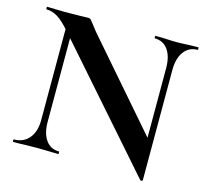

<svg xmlns="http://www.w3.org/2000/svg" viewBox="-95 -734 926 861"><g transform="rotate(15 367.5 -303.0)"><path d="M127 -602 157 -600V-127Q157 -74 179 -43Q201 -12 240 -12Q242 -12 242 -6Q242 0 240 0Q212 0 197 -1L143 -2L81 -1Q64 0 32 0Q29 0 29 -6Q29 -12 32 -12Q76 -12 101.5 -43Q127 -74 127 -127ZM626 18 133 -543Q98 -583 73 -598Q48 -613 22 -613Q20 -613 20 -619Q20 -625 22 -625L64 -624Q77 -623 102 -623L178 -624Q192 -625 212 -625Q220 -625 224 -621Q228 -617 238 -604Q255 -581 262 -573L629 -150L637 15Q637 18 632.5 19Q628 20 626 18ZM637 15 608 -15V-497Q608 -551 586 -582Q564 -613 525 -613Q523 -613 523 -619Q523 -625 525 -625L568 -624Q600 -622 622 -622Q642 -622 678 -624L723 -625Q725 -625 725 -619Q725 -613 723 -613Q683 -613 660 -581.5Q637 -550 637 -497Z"/></g></svg>

Font: Cormorant Infant
Style: Bold
Weight: 700
Designer: Christian Thalmann (Catharsis Fonts)
Foundry: Catharsis Fonts
Version: Version 4.000